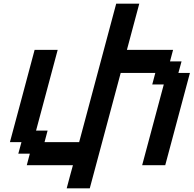

<svg xmlns="http://www.w3.org/2000/svg" viewBox="-20 -895 1049 1040"><path d="M341.3 125H466.3Q494.1 21 550 -187.3Q606 -395.5 633.8 -500H821.3L804.7 -437.5H867.2L750 0H875Q897 -83 941.9 -250Q986.8 -417 1008.8 -500H946.3L963.4 -562.5H900.9L917.5 -625H667.5Q678.7 -667 700.9 -750Q723.1 -833 734.4 -875H609.4L408.7 -125H221.2L237.8 -187.5H175.3L292.5 -625H167.5Q145.5 -542 100.8 -375Q56.2 -208 33.7 -125H96.2L79.1 -62.5H141.6L125 0H375Q369.1 21 357.9 62.5Q346.7 104 341.3 125Z"/></svg>

Font: Faithful 32x
Style: Oblique
Weight: 400
Foundry: Faithful Resource Pack
Version: Version 1.0; January 27, 2023